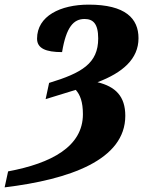

<svg xmlns="http://www.w3.org/2000/svg" viewBox="-110 -569 649 829"><path d="M-75 171 -90 240C190 206 431 122 431 -69C431 -153 389 -195 311 -214C419 -255 488 -314 488 -404C488 -489 432 -549 273 -549C151 -549 50 -500 50 -402C50 -360 88 -344 158 -344C176 -453 208 -487 255 -487C291 -487 314 -468 314 -403C314 -295 243 -254 102 -211L87 -141L217 -181C236 -160 248 -129 248 -76C248 64 112 136 -75 171Z"/></svg>

Font: Noto Serif SemiCondensed Black
Style: Italic
Weight: 900
Width: 4
Italic angle: -12°
Designer: Monotype Design Team
Foundry: Monotype Imaging Inc.
Version: Version 2.014